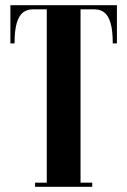

<svg xmlns="http://www.w3.org/2000/svg" viewBox="-20 -719 490 739"><path d="M426 -699V-683H290V0H160V-683H24V-699ZM344 -699H430V-552H414Q414 -602 405.5 -630.5Q397 -659 381.5 -671Q366 -683 344 -683ZM106 -699V-683Q84 -683 68.5 -671Q53 -659 44.5 -630.5Q36 -602 36 -552H20V-699ZM290 0V-16H335V0ZM115 0V-16H160V0Z"/></svg>

Font: Emberly Black
Style: Regular
Weight: 900
Designer: Rajesh Rajput
Foundry: Rajesh Rajput
Version: Version 1.000